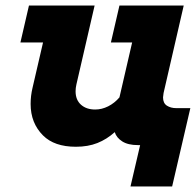

<svg xmlns="http://www.w3.org/2000/svg" viewBox="-20 -526 710 696"><path d="M646 -506 573 -189Q571 -177 571 -173Q571 -152 585 -143Q599 -134 619 -134H670L604 150H453L488 0H480Q444 0 423 -13.5Q402 -27 396 -47Q367 -21 333 -7.5Q299 6 255 6Q177 6 136 -35Q91 -80 91 -149Q91 -179 98 -208L136 -372H54L85 -506H323L257 -220Q254 -207 254 -195Q254 -164 273.5 -146.5Q293 -129 325 -129Q349 -129 372 -140.5Q395 -152 413 -173L459 -372H382L413 -506Z"/></svg>

Font: Arvo
Style: Bold Italic
Weight: 700
Italic angle: -13°
Designer: Anton Koovit (Cyrillic Expansion: Cyreal)
Foundry: Anton Koovit, Yassin Baggar
Version: Version 3.000